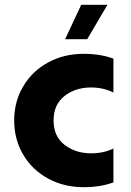

<svg xmlns="http://www.w3.org/2000/svg" viewBox="-20 -770 546 799"><path d="M39 -269Q39 -347 76.5 -410.5Q114 -474 180 -510Q246 -546 328 -546Q398 -546 452 -526V-385Q410 -406 359 -406Q294 -406 248.5 -370.5Q203 -335 203 -269Q203 -202 249 -167Q295 -132 359 -132Q412 -132 452 -152V-11Q398 9 328 9Q246 9 180 -27Q114 -63 76.5 -126.5Q39 -190 39 -269ZM318 -750H427L343 -607H251Z"/></svg>

Font: Chess Sans
Style: Bold
Weight: 700
Designer: Wolf Bōese
Foundry: Wolf Bōese
Version: Version 7.223